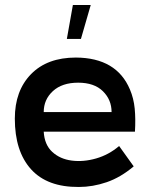

<svg xmlns="http://www.w3.org/2000/svg" viewBox="-20 -735 602 764"><path d="M517 -211H154Q157 -159 188 -130.5Q219 -102 265.5 -96Q312 -90 362.5 -104.5Q413 -119 454 -154L512 -73Q460 -29 404.5 -10Q349 9 294 9Q168 10 103.5 -61.5Q39 -133 39 -263Q39 -374 103.5 -440Q168 -506 282 -506Q444 -505 497 -379Q512 -344 516 -303Q520 -262 517 -211ZM291 -406Q227 -406 190.5 -372.5Q154 -339 154 -289H424Q424 -338 389.5 -372Q355 -406 291 -406ZM246 -580H302L341 -715H270Z"/></svg>

Font: Kulim Park SemiBold
Style: Regular
Weight: 600
Designer: Noponies / Dale Sattler
Foundry: Noponies
Version: Version 1.000; ttfautohint (v1.8.3)